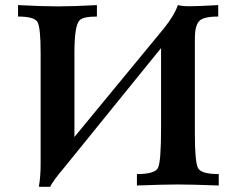

<svg xmlns="http://www.w3.org/2000/svg" viewBox="-20 -713 898 738"><path d="M172.9 4.9H129.4Q136.2 -34.7 136.2 -82V-508.8Q136.2 -606 124.5 -627.7Q112.8 -649.4 49.3 -649.4V-693.4Q143.1 -688.5 203.6 -688.5Q263.2 -688.5 352.5 -693.4V-649.4Q298.8 -649.4 285.2 -634.3Q266.1 -613.8 266.1 -509.3V-186.5L611.3 -605.5Q651.4 -656.2 663.6 -693.4Q679.2 -689 709 -689Q741.2 -689 818.8 -693.4V-649.4Q759.8 -649.4 744.4 -630.6Q729 -611.8 729 -566.4V-199.2Q729 -89.8 741.2 -66.9Q753.4 -43.9 820.8 -43.9V0Q716.8 -3.9 663.6 -3.9Q612.3 -3.9 506.3 0V-43.9Q575.7 -43.9 587.4 -67.9Q599.1 -91.8 599.1 -220.7V-528.3L230 -72.8Q182.1 -16.1 172.9 4.9Z"/></svg>

Font: Kelvinch
Style: Bold
Weight: 700
Designer: Paul James Miller
Foundry: High-Logic / Made with FontCreator
Version: Version 3.501;March 28, 2021;FontCreator 13.0.0.2683 64-bit